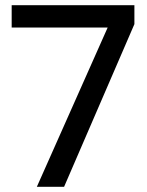

<svg xmlns="http://www.w3.org/2000/svg" viewBox="-20 -720 565 740"><path d="M122 0 395 -614H25V-700H498V-627L227 0Z"/></svg>

Font: DM Sans 9pt 36pt Medium
Style: Regular
Weight: 500
Version: Version 4.004;gftools[0.9.30]